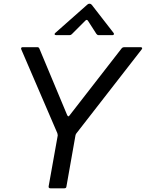

<svg xmlns="http://www.w3.org/2000/svg" viewBox="-20 -1018 789 1038"><path d="M339 -9Q338 0 328 0H252Q247 0 244.5 -3Q242 -6 243 -11L292 -285V-288Q292 -290 290 -298L95 -751L94 -755Q94 -763 103 -763H182Q190 -763 193 -755L343 -396Q347 -389 349 -389Q353 -389 356 -394L638 -757Q643 -763 651 -763H740Q746 -763 748 -759.5Q750 -756 746 -751L393 -297Q390 -294 388 -286ZM284 -828Q277 -828 275.5 -832Q274 -836 279 -840L452 -993Q457 -998 464 -998Q471 -998 476 -992L594 -840Q596 -838 596 -834Q596 -832 594 -830Q592 -828 588 -828H513Q506 -828 501 -835L456 -905Q450 -915 442 -907L368 -833Q363 -828 356 -828Z"/></svg>

Font: Open Sauce Two
Style: Italic
Weight: 400
Italic angle: -10°
Designer: Alfredo Marco Pradil
Foundry: Creative Sauce Fz LLC
Version: Version 1.477